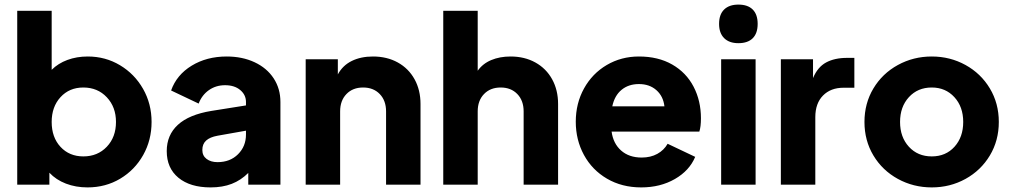

<svg xmlns="http://www.w3.org/2000/svg" viewBox="-20 -804 4402 836"><path d="M195 -52V0H55V-757H205V-500Q233 -528 273.5 -543Q314 -558 362 -558Q439 -558 502.5 -520Q566 -482 603 -417Q640 -352 640 -273Q640 -194 603.5 -129Q567 -64 503.5 -26Q440 12 361 12Q310 12 267 -4.5Q224 -21 195 -52ZM343 -123Q405 -123 445 -165Q485 -207 485 -273Q485 -338 445 -380.5Q405 -423 343 -423Q282 -423 243.5 -381Q205 -339 205 -273Q205 -206 243.5 -164.5Q282 -123 343 -123Z M706 -146Q706 -216 754.5 -260.5Q803 -305 900 -321L1051 -345V-360Q1051 -391 1026 -412Q1001 -433 960 -433Q920 -433 889.5 -411.5Q859 -390 845 -353L725 -410Q749 -478 814.5 -518Q880 -558 967 -558Q1035 -558 1088.5 -533Q1142 -508 1171.5 -463Q1201 -418 1201 -360V0H1061V-51Q1029 -19 989 -3.5Q949 12 897 12Q808 12 757 -30Q706 -72 706 -146ZM927 -98Q982 -98 1016.5 -132.5Q1051 -167 1051 -218V-235L927 -213Q894 -207 877.5 -192Q861 -177 861 -151Q861 -126 879.5 -112Q898 -98 927 -98Z M1311 -546H1451V-480Q1472 -519 1511.5 -538.5Q1551 -558 1604 -558Q1665 -558 1712 -532Q1759 -506 1785 -459Q1811 -412 1811 -351V0H1661V-319Q1661 -366 1633.5 -394.5Q1606 -423 1561 -423Q1516 -423 1488.5 -394.5Q1461 -366 1461 -319V0H1311Z M1910 -757H2060V-496Q2082 -527 2119 -542.5Q2156 -558 2203 -558Q2264 -558 2311 -532Q2358 -506 2384 -459Q2410 -412 2410 -351V0H2260V-319Q2260 -366 2232.5 -394.5Q2205 -423 2160 -423Q2115 -423 2087.5 -394.5Q2060 -366 2060 -319V0H1910Z M2487 -274Q2487 -354 2523 -419Q2559 -484 2622 -521Q2685 -558 2762 -558Q2846 -558 2907 -523Q2968 -488 3000 -426.5Q3032 -365 3032 -289Q3032 -252 3025 -231H2643Q2650 -179 2684.5 -148.5Q2719 -118 2774 -118Q2813 -118 2842 -134Q2871 -150 2887 -178L3007 -121Q2982 -61 2918.5 -24.5Q2855 12 2772 12Q2688 12 2623 -26Q2558 -64 2522.5 -129.5Q2487 -195 2487 -274ZM2873 -341Q2868 -385 2838 -411.5Q2808 -438 2762 -438Q2717 -438 2686.5 -413Q2656 -388 2646 -341Z M3120 -546H3270V0H3120ZM3195 -784Q3236 -784 3257.5 -762.5Q3279 -741 3279 -700Q3279 -659 3257.5 -637.5Q3236 -616 3195 -616Q3155 -616 3133 -638Q3111 -660 3111 -700Q3111 -741 3133 -762.5Q3155 -784 3195 -784Z M3380 -546H3520V-464Q3540 -512 3577 -532Q3614 -552 3668 -552H3700V-422H3653Q3597 -422 3563.5 -388Q3530 -354 3530 -294V0H3380Z M3744 -273Q3744 -354 3783 -419Q3822 -484 3889.5 -521Q3957 -558 4037 -558Q4117 -558 4184 -521Q4251 -484 4290 -419Q4329 -354 4329 -273Q4329 -192 4290 -127Q4251 -62 4184 -25Q4117 12 4037 12Q3957 12 3889.5 -25Q3822 -62 3783 -127Q3744 -192 3744 -273ZM4037 -123Q4098 -123 4136 -165Q4174 -207 4174 -273Q4174 -339 4135.5 -381Q4097 -423 4037 -423Q3976 -423 3937.5 -381Q3899 -339 3899 -273Q3899 -207 3937.5 -165Q3976 -123 4037 -123Z"/></svg>

Font: Evergrow Sans 
Style: ExtraBold
Weight: 800
Foundry: 10Web
Version: Version 1.000